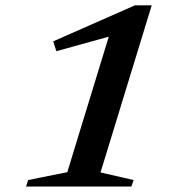

<svg xmlns="http://www.w3.org/2000/svg" viewBox="-20 -702 651 722"><path d="M233 -54.5 408 -626 428.5 -575 192 -509.5 180 -546.5 487.5 -682H550.5L358 -53.5L482.5 -25L474 -0.5H78L86 -25Z"/></svg>

Font: Newsreader 16pt 16pt SemiBold
Style: Italic
Weight: 600
Italic angle: -17°
Version: Version 1.003